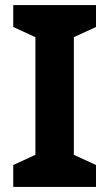

<svg xmlns="http://www.w3.org/2000/svg" viewBox="-20 -734 429 754"><path d="M357 0H32V-86L119 -126V-588L32 -628V-714H357V-628L270 -588V-126L357 -86Z"/></svg>

Font: Noto Sans Thaana
Style: Bold
Weight: 700
Designer: David Williams
Foundry: Google Inc.
Version: Version 3.001; ttfautohint (v1.8.4.7-5d5b)